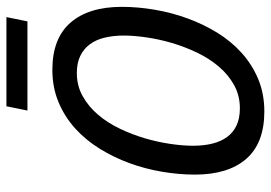

<svg xmlns="http://www.w3.org/2000/svg" viewBox="-146 -687 838 594"><g transform="rotate(-90 273.0 -390.0)"><path d="M225.1 8.8Q127.4 8.8 78.6 -47.1Q29.8 -103 29.8 -206.1Q29.8 -255.4 38.6 -307.4Q47.4 -359.4 65.2 -408.2Q83 -457 109.9 -500.5Q136.7 -543.9 172.6 -576.4Q208.5 -608.9 253.9 -627.9Q299.3 -647 354 -647Q451.2 -647 500 -590.8Q548.8 -534.7 548.8 -432.1Q548.8 -382.8 540 -330.8Q531.2 -278.8 513.4 -229.7Q495.6 -180.7 469 -137.2Q442.4 -93.8 406.2 -61.3Q370.1 -28.8 325 -10Q279.8 8.8 225.1 8.8ZM460 -425.8Q460 -459 453.4 -485.8Q446.8 -512.7 432.6 -531.5Q418.5 -550.3 396.7 -560.8Q375 -571.3 344.2 -571.3Q304.7 -571.3 272.5 -553.2Q240.2 -535.2 215.1 -505.6Q189.9 -476.1 171.9 -438.2Q153.8 -400.4 142.1 -360.6Q130.4 -320.8 124.8 -282Q119.1 -243.2 119.1 -211.9Q119.1 -178.7 125.7 -152.1Q132.3 -125.5 146.2 -106.4Q160.2 -87.4 182.1 -77.1Q204.1 -66.9 234.9 -66.9Q274.4 -66.9 306.6 -84.7Q338.9 -102.5 364 -132.1Q389.2 -161.6 407.2 -199.5Q425.3 -237.3 437 -277.1Q448.7 -316.9 454.3 -355.7Q460 -394.5 460 -425.8ZM503.9 -724.1H228L241.2 -789.1H517.1ZM-3.9 -638.2Z"/></g></svg>

Font: Code New Roman
Style: Italic
Weight: 400
Italic angle: -11°
Monospace: yes
Designer: Sam Radian
Foundry: Code New Roman
Version: Version 1.508 October 19, 2014